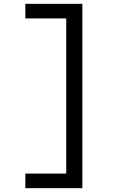

<svg xmlns="http://www.w3.org/2000/svg" viewBox="-20 -810 640 1000"><path d="M409 -790H112V-714H325V94H112V170H409Z"/></svg>

Font: CommitMono
Style: 400Regular
Weight: 400
Monospace: yes
Designer: Eigil Nikolajsen
Foundry: Eigil Nikolajsen
Version: Version 1.143